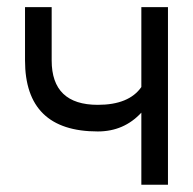

<svg xmlns="http://www.w3.org/2000/svg" viewBox="-20 -508 531 528"><path d="M368.7 0V-198.2Q320.8 -146.5 249 -146.5Q48.8 -146.5 48.8 -341.8V-488.3H122.1V-341.8Q122.1 -219.7 249 -219.7Q334.5 -219.7 368.7 -268.6V-488.3H441.9V0Z"/></svg>

Font: Sanitrixie
Style: Regular
Weight: 400
Designer: Jayvee D. Enaguas (Grand Chaos)
Version: Version 1.1 - 6/9/2013